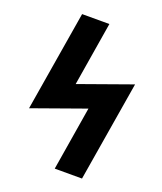

<svg xmlns="http://www.w3.org/2000/svg" viewBox="-136 -824 772 913"><g transform="rotate(20 250.0 -367.5)"><path d="M250 0 303 -323 37 -228 121 -735H259L206 -412L472 -507L388 0Z"/></g></svg>

Font: Iosevka Term Curly Heavy
Style: Italic
Weight: 900
Italic angle: -9°
Designer: Belleve Invis
Foundry: Belleve Invis
Version: Version 32.3.0